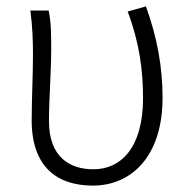

<svg xmlns="http://www.w3.org/2000/svg" viewBox="-20 -567 593 600"><path d="M270 13C392 13 488 -80 488 -261C488 -358 471 -451 436 -547L379 -531C416 -433 427 -346 427 -260C427 -107 359 -38 272 -38C199 -38 133 -75 133 -189C133 -253 140 -345 140 -412C140 -457 140 -496 132 -534H75C82 -479 83 -438 83 -395C83 -327 79 -259 79 -191C79 -46 158 13 270 13Z"/></svg>

Font: Noto Sans SC Light
Style: Regular
Weight: 300
Designer: Ryoko NISHIZUKA 西塚涼子 (kana, bopomofo & ideographs); Paul D. Hunt (Latin, Greek & Cyrillic); Sandoll Communications 산돌커뮤니
Foundry: Adobe
Version: Version 2.004;hotconv 1.0.118;makeotfexe 2.5.65603